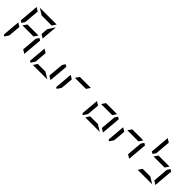

<svg xmlns="http://www.w3.org/2000/svg" viewBox="335 -2613 4226 4226"><g transform="rotate(45 2448.0 -500.0)"><path d="M205 -454 267 -546H611L549 -454ZM723 -564 635 -618 649 -784 756 -944ZM196 -546 149 -477 100 -507 139 -959V-961L227 -907ZM351 -907 198 -1000H720H722L660 -907ZM94 0Q78 -1 67.5 -12.5Q57 -24 59 -41L93 -436L181 -382L156 -93ZM716 -493 677 -41V-39L589 -93L620 -454L666 -523Z M1434 0H982L1043 -93H1281ZM910 0Q894 -1 883.5 -12.5Q873 -24 875 -41L909 -436L997 -382L972 -93ZM1532 -493 1493 -41V-39L1405 -93L1436 -454L1482 -523Z M1837 -454 1899 -546H2243L2181 -454ZM1726 0Q1710 -1 1699.5 -12.5Q1689 -24 1691 -41L1725 -436L1813 -382L1788 -93Z M2653 -454 2715 -546H3059L2997 -454ZM3066 0H2614L2675 -93H2913ZM2542 0Q2526 -1 2515.5 -12.5Q2505 -24 2507 -41L2541 -436L2629 -382L2604 -93ZM3164 -493 3125 -41V-39L3037 -93L3068 -454L3114 -523Z M3469 -454 3531 -546H3875L3813 -454ZM3358 0Q3342 -1 3331.5 -12.5Q3321 -24 3323 -41L3357 -436L3445 -382L3420 -93ZM3980 -493 3941 -41V-39L3853 -93L3884 -454L3930 -523Z M4285 -454 4347 -546H4691L4629 -454ZM4276 -546 4229 -477 4180 -507 4219 -959V-961L4307 -907ZM4698 0H4246L4307 -93H4545ZM4796 -493 4757 -41V-39L4669 -93L4700 -454L4746 -523Z"/></g></svg>

Font: DSEG7 Modern Mini
Style: Italic
Weight: 400
Italic angle: -5°
Designer: Keshikan(Twitter:@keshinomi_88pro)
Version: Version 0.46